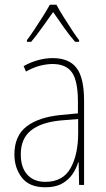

<svg xmlns="http://www.w3.org/2000/svg" viewBox="-20 -783 450 813"><path d="M203 -537Q272 -537 304 -495.5Q336 -454 336 -356V0H315L313 -96H311Q303 -69 286.5 -45Q270 -21 242.5 -5.5Q215 10 172 10Q104 10 72.5 -31Q41 -72 41 -129Q41 -208 92.5 -247.5Q144 -287 237 -296L310 -303V-351Q310 -441 284.5 -476.5Q259 -512 203 -512Q179 -512 150.5 -505Q122 -498 90 -480L80 -503Q108 -519 140 -528Q172 -537 203 -537ZM237 -273Q154 -265 111 -230.5Q68 -196 68 -129Q68 -74 95.5 -43.5Q123 -13 172 -13Q246 -13 278.5 -70.5Q311 -128 311 -220V-279ZM219 -763Q231 -740 250 -710Q269 -680 287 -652.5Q305 -625 315 -613V-606H298Q275 -632 250 -667.5Q225 -703 205 -732Q185 -704 159.5 -668Q134 -632 112 -606H94V-613Q107 -630 125 -657Q143 -684 161 -712.5Q179 -741 191 -763Z"/></svg>

Font: Noto Sans Tamil Condensed Thin
Style: Regular
Weight: 100
Width: 3
Designer: Jelle Bosma - Monotype Design Team
Foundry: Monotype Imaging Inc.
Version: Version 2.004; ttfautohint (v1.8.4.7-5d5b)